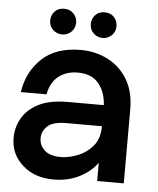

<svg xmlns="http://www.w3.org/2000/svg" viewBox="-53 -778 685 834"><g transform="rotate(5 289.5 -361.5)"><path d="M193 -621Q171 -621 154 -636.5Q137 -652 137 -677Q137 -700 152 -716.5Q167 -733 193 -733Q219 -733 234.5 -716.5Q250 -700 250 -677Q250 -654 234 -637.5Q218 -621 193 -621ZM370 -621Q348 -621 331 -636.5Q314 -652 314 -677Q314 -700 329 -716.5Q344 -733 370 -733Q396 -733 411 -716.5Q426 -700 426 -677Q426 -652 409 -636.5Q392 -621 370 -621ZM210 10Q129 10 76 -37Q23 -84 23 -155Q23 -201 45.5 -241Q68 -281 116.5 -306Q165 -331 245 -331H401Q398 -388 367.5 -425Q337 -462 276 -462Q227 -462 193 -435.5Q159 -409 149 -356H37Q50 -445 111.5 -503Q173 -561 281 -561Q345 -561 399 -533.5Q453 -506 485 -453Q517 -400 517 -323V0H401V-80Q376 -43 326 -16.5Q276 10 210 10ZM234 -90Q268 -90 307 -105Q346 -120 373.5 -152.5Q401 -185 401 -239H245Q188 -239 164 -217Q140 -195 140 -164Q140 -133 163.5 -111.5Q187 -90 234 -90Z"/></g></svg>

Font: Ulagadi Sans Medium
Style: Regular
Weight: 500
Designer: Ninad Kale (Devanagari), Jonny Pinhorn (Latin)
Foundry: Indian Type Foundry
Version: Version 3.01;March 29, 2020;FontCreator 12.0.0.2522 64-bit; 